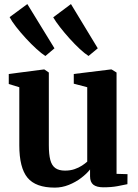

<svg xmlns="http://www.w3.org/2000/svg" viewBox="-20 -888 660 920"><path d="M475.5 9.5Q443 9.5 427.2 -3Q411.5 -15.5 411.5 -43.5V-76Q395 -55 368.5 -35Q342 -15 309.5 -2Q277 11 242.5 11Q151 11 111.8 -36.5Q72.5 -84 72.5 -192V-470L22 -485.5V-533.5L188 -555H193L214 -540.5V-192.5Q214 -148.5 221 -121.8Q228 -95 245 -82.8Q262 -70.5 291.5 -70.5Q317 -70.5 337.2 -77.5Q357.5 -84.5 372.8 -94.5Q388 -104.5 398 -113.5V-470L333.5 -487V-533.5L508.5 -555H515L538.5 -540.5V-55L591 -53.5L590.5 -5.5Q572.5 -1.5 543.2 4Q514 9.5 475.5 9.5ZM197 -620Q179.5 -631 154.5 -653.8Q129.5 -676.5 103.8 -704.5Q78 -732.5 57 -759.5Q36 -786.5 26 -806L111 -868.5L241 -656.5L198 -620ZM404 -620Q386.5 -631 362.5 -653.2Q338.5 -675.5 313.5 -703.2Q288.5 -731 267.5 -758Q246.5 -785 235 -805L320 -868.5L448.5 -656.5L404.5 -620Z"/></svg>

Font: Merriweather 48pt
Style: Bold
Weight: 700
Version: Version 2.100